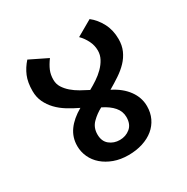

<svg xmlns="http://www.w3.org/2000/svg" viewBox="-153 -783 900 924"><g transform="rotate(-30 297.0 -320.5)"><path d="M539 -498Q539 -463 526.5 -435Q514 -407 492.5 -384.5Q471 -362 442.5 -343Q414 -324 383 -306Q437 -279 466.5 -238.5Q496 -198 496 -150Q496 -114 482 -84.5Q468 -55 442.5 -34Q417 -13 381 -1.5Q345 10 302 10Q258 10 222.5 -3Q187 -16 161.5 -38Q136 -60 122.5 -89.5Q109 -119 109 -151Q109 -199 136 -236.5Q163 -274 214 -303Q182 -318 153 -336Q124 -354 102.5 -376.5Q81 -399 68 -426.5Q55 -454 55 -488Q55 -536 69 -569.5Q83 -603 109 -632L207 -584Q188 -558 178.5 -535.5Q169 -513 169 -485Q169 -461 181 -442Q193 -423 211.5 -407Q230 -391 253 -378Q276 -365 298 -354Q320 -366 342.5 -381Q365 -396 383.5 -414.5Q402 -433 413.5 -454.5Q425 -476 425 -500Q425 -529 412 -555Q399 -581 379 -601L466 -651Q498 -626 518.5 -587Q539 -548 539 -498ZM384 -154Q384 -186 362.5 -211Q341 -236 302 -255Q271 -239 246 -214Q221 -189 221 -151Q221 -113 245 -93.5Q269 -74 302 -74Q335 -74 359.5 -94Q384 -114 384 -154Z"/></g></svg>

Font: Mukta SemiBold
Style: Regular
Weight: 600
Designer: Girish Dalvi and Yashodeep Gholap
Foundry: Ek Type
Version: Version 2.538;PS 1.002;hotconv 16.6.51;makeotf.lib2.5.65220;